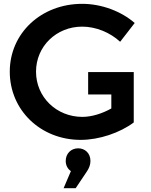

<svg xmlns="http://www.w3.org/2000/svg" viewBox="-20 -724 787 1002"><path d="M440 -348V-231H561V-158C513 -131 458 -114 410 -114C275 -114 168 -217 168 -350C168 -482 274 -585 409 -585C480 -585 554 -555 607 -506L683 -604C613 -665 510 -704 409 -704C195 -704 31 -551 31 -350C31 -149 192 6 401 6C498 6 606 -31 678 -85V-348ZM388 50C350 50 323 78 323 116C323 137 332 157 350 169L312 258H375L434 170C445 153 452 136 452 116C452 74 422 50 388 50Z"/></svg>

Font: Montserrat_SPRD_medium Medium
Style: Regular
Weight: 400
Designer: Julieta Ulanovsky edited by Nelly Hempel
Foundry: Julieta Ulanovsky
Version: Version 4.000;PS 004.000;hotconv 1.0.88;makeotf.lib2.5.64775